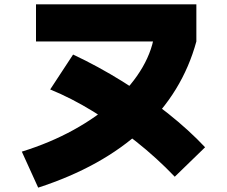

<svg xmlns="http://www.w3.org/2000/svg" viewBox="-20 -795 1040 880"><path d="M80 -100Q209 -140 317 -199.5Q425 -259 505.5 -332Q586 -405 633.5 -487Q681 -569 690 -655L740 -605H145V-775H880V-605Q816 -370 632 -200Q448 -30 155 65ZM781 15Q699 -71 603 -147Q507 -223 406.5 -284.5Q306 -346 210 -385L315 -545Q430 -491 541 -422Q652 -353 749.5 -275.5Q847 -198 920 -120Z"/></svg>

Font: M PLUS 2 Thin Black
Style: Regular
Weight: 900
Version: Version 1.001